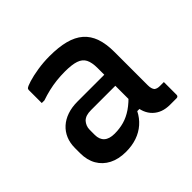

<svg xmlns="http://www.w3.org/2000/svg" viewBox="-136 -703 873 873"><g transform="rotate(-45 300.0 -267.0)"><path d="M501 -348Q501 -321 501 -294.5Q501 -268 501 -240.5Q501 -213 501 -186Q501 -159 501 -134Q501 -122 503.5 -114Q506 -106 510 -101Q515 -97 521.5 -95Q528 -93 537 -93Q539 -93 541.5 -93Q544 -93 547 -93H563Q563 -72 563 -52Q563 -32 563 -11Q563 -6 560 -3Q557 0 552 0Q547 0 533.5 0Q520 0 510 0Q484 0 463.5 -7.5Q443 -15 427.5 -30Q412 -45 403.5 -66.5Q395 -88 395 -116Q395 -150 395 -185.5Q395 -221 395 -255Q395 -271 395 -287Q395 -303 395 -319Q395 -335 395 -351Q395 -387 384.5 -407.5Q374 -428 348.5 -436.5Q323 -445 279 -445Q250 -445 223.5 -442Q197 -439 171.5 -433Q146 -427 120 -418H103Q103 -439 103 -460Q103 -481 103 -501Q103 -505 104 -507Q105 -509 106 -510Q112 -516 138 -524Q164 -532 201.5 -538Q239 -544 279 -544Q337 -544 379 -533Q421 -522 448 -498.5Q475 -475 488 -438Q501 -401 501 -348ZM171 -145Q171 -116 188 -100.5Q205 -85 239 -85Q271 -85 299.5 -93Q328 -101 356 -120Q384 -139 414 -172V-85H384Q369 -55 344.5 -33.5Q320 -12 288 -1Q256 10 217 10Q170 10 136 -7.5Q102 -25 83.5 -57Q65 -89 65 -133V-166Q65 -199 76 -225Q87 -251 107.5 -269.5Q128 -288 157 -298Q186 -308 222 -308Q257 -308 290 -308Q323 -308 354.5 -308Q386 -308 417 -308Q425 -308 429.5 -296Q434 -284 435 -267.5Q436 -251 436 -237Q400 -237 369 -237Q338 -237 306.5 -237Q275 -237 239 -237Q221 -237 208.5 -233Q196 -229 187 -220Q180 -212 175.5 -201.5Q171 -191 171 -177Z"/></g></svg>

Font: Recursive Monospace Medium
Style: Regular
Weight: 500
Version: Version 1.047